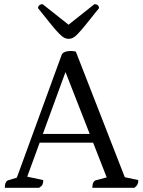

<svg xmlns="http://www.w3.org/2000/svg" viewBox="-20 -899 685 919"><path d="M3 0Q3 -16 7.5 -25Q12 -34 19 -36L78 -54L53 -28L275 -636Q278 -644 285.5 -648Q293 -652 301.5 -653.5Q310 -655 317 -655Q323 -655 329.5 -654.5Q336 -654 343 -652L585 -31L553 -56L642 -37Q642 -24 638 -16Q634 -8 623 0H422Q422 -16 426.5 -25Q431 -34 438 -36L506 -54L497 -34L283 -581L304 -583L101 -28L98 -56L187 -37Q187 -24 183.5 -16Q180 -8 167 0ZM155 -216 166 -258H429L442 -216ZM309 -713Q298 -713 288 -718Q278 -723 263.5 -737.5Q249 -752 225 -781.5Q201 -811 162 -860Q162 -868 168 -873.5Q174 -879 184 -879L319 -772H297L432 -879Q443 -879 448.5 -873.5Q454 -868 454 -860Q415 -811 391 -781.5Q367 -752 353 -737.5Q339 -723 329 -718Q319 -713 309 -713Z"/></svg>

Font: Pitagon Serif
Style: Regular
Weight: 400
Designer: Travis Tran
Foundry: Pitagon
Version: Version 1.000;gftools[0.9.26]